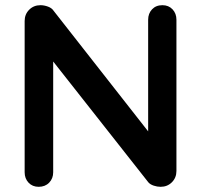

<svg xmlns="http://www.w3.org/2000/svg" viewBox="-20 -720 775 740"><path d="M606 -700Q630 -700 645 -684Q660 -668 660 -644V-61Q660 -35 642.5 -17.5Q625 0 599 0Q586 0 572.5 -4.5Q559 -9 552 -17L159 -516L185 -532V-56Q185 -32 169.5 -16Q154 0 129 0Q105 0 90 -16Q75 -32 75 -56V-639Q75 -665 92.5 -682.5Q110 -700 136 -700Q150 -700 165 -694.5Q180 -689 187 -678L568 -192L551 -180V-644Q551 -668 566 -684Q581 -700 606 -700Z"/></svg>

Font: Quicksand Light
Style: Bold
Weight: 700
Version: Version 3.004